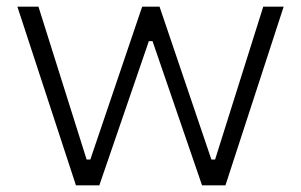

<svg xmlns="http://www.w3.org/2000/svg" viewBox="-20 -554 901 574"><path d="M207 0 32 -534H95L239 -77H250L405 -534H457L612 -77H623L767 -534H828L654 0H584L436 -431H425L277 0Z"/></svg>

Font: Mozilla Text ExtraLight
Style: Regular
Weight: 200
Designer: Studio DRAMA
Foundry: Studio DRAMA
Version: Version 1.000